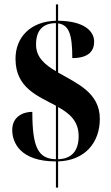

<svg xmlns="http://www.w3.org/2000/svg" viewBox="-20 -780 506 879"><path d="M236 -41V79H246V-41C369 -45 437 -127 437 -236C437 -357 330 -399 246 -448V-673C295 -666 311 -625 311 -514C388 -514 411 -549 411 -589C411 -641 360 -684 246 -685V-760H236V-685C120 -682 51 -610 51 -511C51 -377 153 -341 236 -296V-51C154 -53 128 -106 128 -268C87 -268 36 -247 36 -185C36 -127 73 -41 236 -41ZM236 -674V-454C185 -484 145 -518 145 -576C145 -641 176 -674 236 -674ZM246 -51V-290C298 -261 340 -226 340 -157C340 -89 308 -53 246 -51Z"/></svg>

Font: Noto Serif Display ExtraCondensed Black
Style: Regular
Weight: 900
Width: 2
Designer: Monotype Design Team
Foundry: Monotype Imaging Inc.
Version: Version 2.009